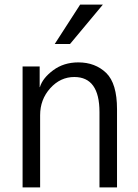

<svg xmlns="http://www.w3.org/2000/svg" viewBox="-20 -814 601 834"><path d="M78.1 0Q78.1 -130.9 78.1 -525.4Q96.7 -525.4 152.3 -525.4Q152.3 -502.9 152.3 -435.5Q152.3 -435.5 153.3 -435.5Q165 -474.6 210.9 -508.8Q256.8 -543 320.3 -543Q393.6 -543 441.4 -497.1Q488.3 -451.2 488.3 -339.8Q488.3 -226.6 488.3 0Q469.7 0 412.1 0Q412.1 -82 412.1 -327.1Q412.1 -479.5 302.7 -479.5Q242.2 -479.5 198.2 -430.7Q154.3 -381.8 154.3 -313.5Q154.3 -209 154.3 0Q135.7 0 78.1 0ZM217.8 -623Q245.1 -666 328.1 -793.9Q352.5 -793.9 426.8 -793.9Q390.6 -751 284.2 -623Q267.6 -623 217.8 -623Z"/></svg>

Font: Gothic A1
Style: Regular
Weight: 400
Designer: HanYang I&C Co.,Ltd.
Version: Version 2.50